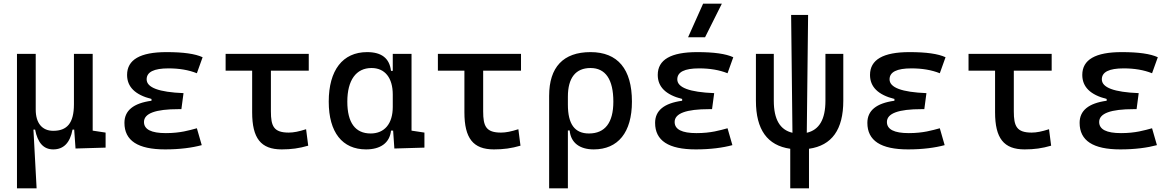

<svg xmlns="http://www.w3.org/2000/svg" viewBox="-20 -815 6485 1060"><path d="M273.9 9.8C331.1 9.8 366.7 -26.4 380.4 -99.6H389.6L397 4.9L563 0V-83L491.7 -93.8V-517.6H388.2V-239.3C388.2 -133.8 349.1 -92.8 273.9 -92.8C212.9 -92.8 177.2 -134.8 177.2 -210V-517.6H73.7V224.6H182.1L164.6 -99.6H173.8C188 -26.4 220.7 9.8 273.9 9.8Z M891.6 9.8C973.1 9.8 1041.5 0.5 1093.8 -13.7L1066.9 -106.9C1024.9 -95.7 976.1 -80.1 895.5 -80.1C814.9 -80.1 774.9 -100.6 774.9 -141.6C774.9 -189 838.4 -212.4 965.8 -212.4H981.4L993.2 -300.8C856.9 -306.2 789.6 -331.5 789.6 -377C789.6 -417.5 829.6 -437.5 910.2 -437.5C969.7 -437.5 1021.5 -428.7 1066.9 -410.6L1098.6 -499C1057.6 -518.1 991.7 -527.3 899.4 -527.3C753.9 -527.3 681.6 -485.4 681.6 -401.4C681.6 -335.4 726.1 -291.5 816.4 -268.6V-258.8C716.3 -245.1 667 -204.6 667 -136.7C667 -38.6 741.2 9.8 891.6 9.8Z M1535.2 9.8C1587.9 9.8 1631.3 3.9 1681.6 -10.7L1669.9 -101.6C1630.4 -88.9 1601.1 -83 1574.2 -83C1491.2 -83 1475.6 -118.2 1475.6 -200.2V-424.8H1684.6V-517.6H1225.6V-424.8H1372.1V-195.3C1372.1 -51.8 1419.9 9.8 1535.2 9.8Z M2001 9.8C2079.1 9.8 2131.3 -24.9 2138.7 -93.8H2150.4L2157.2 4.9L2323.2 0V-83L2252 -93.8V-517.6H2148.4V-423.8H2138.7C2130.4 -493.2 2086.9 -527.3 2006.8 -527.3C1872.1 -527.3 1794.9 -427.7 1794.9 -253.9C1794.9 -84 1870.1 9.8 2001 9.8ZM2148.4 -224.6C2148.4 -132.3 2103 -78.1 2026.4 -78.1C1941.4 -78.1 1897.5 -137.7 1897.5 -253.9C1897.5 -372.1 1945.8 -439.5 2031.2 -439.5C2105 -439.5 2148.4 -385.3 2148.4 -293Z M2707 9.8C2759.8 9.8 2803.2 3.9 2853.5 -10.7L2841.8 -101.6C2802.2 -88.9 2772.9 -83 2746.1 -83C2663.1 -83 2647.5 -118.2 2647.5 -200.2V-424.8H2856.4V-517.6H2397.5V-424.8H2543.9V-195.3C2543.9 -51.8 2591.8 9.8 2707 9.8Z M3257.8 9.8C3392.1 9.8 3468.8 -84 3468.8 -253.9C3468.8 -433.6 3390.6 -527.3 3240.2 -527.3C3089.8 -527.3 3011.7 -444.3 3011.7 -285.6V224.6H3115.2V-94.7H3125C3131.3 -25.4 3182.1 9.8 3257.8 9.8ZM3115.2 -237.3V-281.2C3115.2 -385.3 3158.2 -439.5 3240.2 -439.5C3323.2 -439.5 3366.2 -376 3366.2 -253.9C3366.2 -137.7 3320.3 -78.1 3231.4 -78.1C3152.8 -78.1 3115.2 -129.9 3115.2 -237.3Z M3821.3 9.8C3902.8 9.8 3971.2 0.5 4023.4 -13.7L3996.6 -106.9C3954.6 -95.7 3905.8 -80.1 3825.2 -80.1C3744.6 -80.1 3704.6 -100.6 3704.6 -141.6C3704.6 -189 3768.1 -212.4 3895.5 -212.4H3911.1L3922.9 -300.8C3786.6 -306.2 3719.2 -331.5 3719.2 -377C3719.2 -417.5 3759.3 -437.5 3839.8 -437.5C3899.4 -437.5 3951.2 -428.7 3996.6 -410.6L4028.3 -499C3987.3 -518.1 3921.4 -527.3 3829.1 -527.3C3683.6 -527.3 3611.3 -485.4 3611.3 -401.4C3611.3 -335.4 3655.8 -291.5 3746.1 -268.6V-258.8C3646 -245.1 3596.7 -204.6 3596.7 -136.7C3596.7 -38.6 3670.9 9.8 3821.3 9.8ZM3778.8 -609.4H3872.6L3965.3 -794.9H3861.8Z M4342.8 224.6H4446.3V6.3C4572.8 -11.7 4635.7 -99.6 4635.7 -258.8V-517.6H4537.1V-258.8C4537.1 -156.2 4502.9 -97.7 4434.1 -82L4441.4 -732.4H4347.7L4355 -82C4286.1 -97.7 4252 -156.2 4252 -258.8V-517.6H4153.3V-258.8C4153.3 -99.6 4216.3 -11.7 4342.8 6.3Z M4993.2 9.8C5074.7 9.8 5143.1 0.5 5195.3 -13.7L5168.5 -106.9C5126.5 -95.7 5077.6 -80.1 4997.1 -80.1C4916.5 -80.1 4876.5 -100.6 4876.5 -141.6C4876.5 -189 4939.9 -212.4 5067.4 -212.4H5083L5094.7 -300.8C4958.5 -306.2 4891.1 -331.5 4891.1 -377C4891.1 -417.5 4931.2 -437.5 5011.7 -437.5C5071.3 -437.5 5123 -428.7 5168.5 -410.6L5200.2 -499C5159.2 -518.1 5093.3 -527.3 5001 -527.3C4855.5 -527.3 4783.2 -485.4 4783.2 -401.4C4783.2 -335.4 4827.6 -291.5 4918 -268.6V-258.8C4817.9 -245.1 4768.6 -204.6 4768.6 -136.7C4768.6 -38.6 4842.8 9.8 4993.2 9.8Z M5636.7 9.8C5689.5 9.8 5732.9 3.9 5783.2 -10.7L5771.5 -101.6C5731.9 -88.9 5702.6 -83 5675.8 -83C5592.8 -83 5577.1 -118.2 5577.1 -200.2V-424.8H5786.1V-517.6H5327.1V-424.8H5473.6V-195.3C5473.6 -51.8 5521.5 9.8 5636.7 9.8Z M6165 9.8C6246.6 9.8 6314.9 0.5 6367.2 -13.7L6340.3 -106.9C6298.3 -95.7 6249.5 -80.1 6168.9 -80.1C6088.4 -80.1 6048.3 -100.6 6048.3 -141.6C6048.3 -189 6111.8 -212.4 6239.3 -212.4H6254.9L6266.6 -300.8C6130.4 -306.2 6063 -331.5 6063 -377C6063 -417.5 6103 -437.5 6183.6 -437.5C6243.2 -437.5 6294.9 -428.7 6340.3 -410.6L6372.1 -499C6331.1 -518.1 6265.1 -527.3 6172.9 -527.3C6027.3 -527.3 5955.1 -485.4 5955.1 -401.4C5955.1 -335.4 5999.5 -291.5 6089.8 -268.6V-258.8C5989.7 -245.1 5940.4 -204.6 5940.4 -136.7C5940.4 -38.6 6014.6 9.8 6165 9.8Z"/></svg>

Font: Cascadia Code PL
Style: Regular
Weight: 400
Monospace: yes
Designer: Aaron Bell
Foundry: Saja Typeworks
Version: Version 2404.023